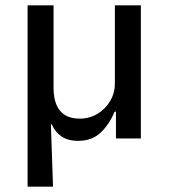

<svg xmlns="http://www.w3.org/2000/svg" viewBox="-20 -517 631 717"><path d="M83 180V-497H180V-187Q180 -152 190.5 -126.5Q201 -101 222.5 -87.5Q244 -74 278 -74Q314 -74 344 -92Q374 -110 391.5 -140Q409 -170 409 -205V-497H506V0H413V-100H408Q388 -52 355.5 -21.5Q323 9 272 9Q233 9 209 -8Q185 -25 173 -53H170L178 180Z"/></svg>

Font: Nunito Sans 7pt SemiCondensed Medium
Style: Regular
Weight: 500
Width: 4
Designer: Vernon Adams
Foundry: Vernon Adams
Version: Version 3.101;gftools[0.9.27]